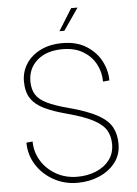

<svg xmlns="http://www.w3.org/2000/svg" viewBox="-61 -952 721 1014"><g transform="rotate(-5 300.0 -445.0)"><path d="M309 16Q240 16 183 -15.5Q126 -47 92 -100.5Q58 -154 58 -219L91 -222Q91 -167 119.5 -120Q148 -73 198 -44.5Q248 -16 311 -16Q365 -16 410 -34.5Q455 -53 481.5 -88Q508 -123 508 -172Q508 -213 490 -244.5Q472 -276 424 -302Q376 -328 286 -352Q214 -371 167 -393.5Q120 -416 96.5 -451Q73 -486 73 -542Q73 -593 99.5 -634.5Q126 -676 175.5 -701Q225 -726 293 -726Q367 -726 418.5 -694Q470 -662 496.5 -612Q523 -562 523 -508L489 -505Q489 -556 465.5 -599Q442 -642 398 -668Q354 -694 291 -694Q206 -694 156.5 -651Q107 -608 107 -540Q107 -497 124.5 -469Q142 -441 183 -421Q224 -401 296 -382Q394 -356 447.5 -326.5Q501 -297 521.5 -259Q542 -221 542 -170Q542 -113 510 -71.5Q478 -30 425 -7Q372 16 309 16ZM283 -790 355 -906H389L309 -790Z"/></g></svg>

Font: Geist Mono Thin
Style: Regular
Weight: 100
Monospace: yes
Designer: Basement.studio, Andrés Briganti, Mateo Zaragoza
Foundry: Basement.studio, Vercel, Andrés Briganti, Guido Ferreyra, Mateo Zaragoza
Version: Version 1.500; ttfautohint (v1.8.4.7-5d5b)